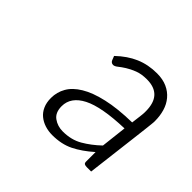

<svg xmlns="http://www.w3.org/2000/svg" viewBox="-89 -808 488 488"><g transform="rotate(45 155.0 -564.0)"><path d="M266.5 -419.5Q261 -419.5 258 -421.2Q255 -423 255 -428.5V-462.5Q229 -439.5 204.2 -427.2Q179.5 -415 146.5 -415Q132.5 -415 120 -419Q107.5 -423 98 -430.8Q88.5 -438.5 83 -450.8Q77.5 -463 77.5 -479.5Q77.5 -500.5 87.8 -518.5Q98 -536.5 120.8 -550.2Q143.5 -564 179.8 -572.2Q216 -580.5 267.5 -581.5Q269 -593.5 270 -601.2Q271 -609 271.5 -613.8Q272 -618.5 272 -621V-626Q272 -685.5 216.5 -685.5Q197 -685.5 183 -680Q169 -674.5 158.8 -668Q148.5 -661.5 141.8 -656Q135 -650.5 130 -650.5Q126 -650.5 123.5 -652.5Q121 -654.5 120 -657L115.5 -668.5Q140 -692 166.2 -703.2Q192.5 -714.5 224 -714.5Q245 -714.5 260.5 -707.5Q276 -700.5 286.2 -688.2Q296.5 -676 301.2 -659.8Q306 -643.5 306 -625.5V-621.5Q306 -619.5 305.2 -612.8Q304.5 -606 303 -593Q301.5 -580 298.8 -557.8Q296 -535.5 292 -501.8Q288 -468 282 -419.5ZM159 -440.5Q189.5 -440.5 212.2 -453.8Q235 -467 256.5 -487.5L264.5 -557Q184.5 -554.5 148 -535.8Q111.5 -517 111.5 -484Q111.5 -461 125.8 -450.8Q140 -440.5 159 -440.5Z"/></g></svg>

Font: Lato TR Light
Style: Italic
Weight: 300
Italic angle: -12°
Designer: Lukasz Dziedzic
Foundry: Lukasz Dziedzic
Version: Version 1.104 2013